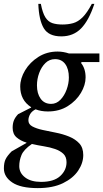

<svg xmlns="http://www.w3.org/2000/svg" viewBox="-32 -727 531 987"><path d="M214 -154Q179 -154 151 -165Q131 -155 122.5 -139.5Q114 -124 114 -108Q114 -88 134.5 -77Q155 -66 187 -59Q219 -52 255 -45Q291 -38 323 -25Q355 -12 375.5 10Q396 32 396 70Q396 111 370 150Q344 189 292 214.5Q240 240 162 240Q74 240 31 211Q-12 182 -12 139Q-12 109 -3 91Q6 73 28 51L104 8V6Q74 -3 53.5 -20.5Q33 -38 33 -70Q33 -92 39.5 -108Q46 -124 61 -140L128 -174V-176Q72 -212 72 -282Q72 -324 97 -365.5Q122 -407 165.5 -434.5Q209 -462 264 -462Q293 -462 323 -452H479V-408H389L384 -404Q408 -375 408 -329Q408 -290 384 -249.5Q360 -209 316.5 -181.5Q273 -154 214 -154ZM231 -193Q258 -193 278.5 -214Q299 -235 310.5 -266.5Q322 -298 322 -329Q322 -372 303.5 -397.5Q285 -423 251 -423Q222 -423 201.5 -403Q181 -383 169.5 -352Q158 -321 158 -288Q158 -246 177 -219.5Q196 -193 231 -193ZM67 127Q67 162 97 185Q127 208 179 208Q245 208 277.5 178Q310 148 310 107Q310 79 293.5 63.5Q277 48 251 39Q225 30 193.5 25Q162 20 132 13Q90 42 78.5 70Q67 98 67 127ZM283 -540Q218 -540 193 -582Q168 -624 165 -707H178Q187 -660 201.5 -637.5Q216 -615 237.5 -608Q259 -601 289 -601Q319 -601 344 -608Q369 -615 392 -637.5Q415 -660 440 -707H453Q425 -622 385 -581Q345 -540 283 -540Z"/></svg>

Font: Spectral Medium
Style: Italic
Weight: 500
Italic angle: -10°
Designer: Jean-Baptiste Levee
Foundry: Production Type
Version: Version 2.001